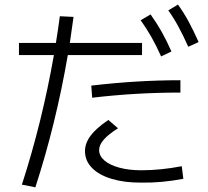

<svg xmlns="http://www.w3.org/2000/svg" viewBox="-20 -802 904 835"><path d="M214.4 -562.5H62.5V-615.2H223.1Q233.9 -681.6 240.2 -731.4L299.8 -728.5Q292.5 -673.8 283.7 -615.2H597.7V-562.5H274.9Q223.6 -264.2 133.8 12.7L75.2 1Q163.1 -270.5 214.4 -562.5ZM349.6 -144.5Q349.6 -179.2 374 -211.9Q398.4 -244.6 451.2 -280.3L493.2 -244.1Q451.2 -217.8 431.2 -194.6Q411.1 -171.4 411.1 -149.4Q411.1 -124 434.3 -104Q457.5 -84 499.3 -72.8Q541 -61.5 594.7 -61.5Q678.2 -61.5 770.5 -79.1L777.3 -24.4Q682.6 -6.3 595.7 -7.8Q522 -7.3 466.3 -23.9Q410.6 -40.5 380.1 -71.8Q349.6 -103 349.6 -144.5ZM764.6 -453.1V-399.4Q570.3 -399.4 380.9 -377L377 -429.7Q576.2 -453.1 764.6 -453.1ZM591.8 -713.9 634.8 -739.3Q661.1 -702.6 682.9 -664.1Q704.6 -625.5 725.6 -578.1L680.7 -556.6Q659.2 -604.5 638.2 -641.4Q617.2 -678.2 591.8 -713.9ZM711.9 -756.8 753.9 -782.2Q779.8 -746.1 800.8 -707.3Q821.8 -668.5 843.8 -619.1L798.8 -598.6Q775.9 -649.4 755.6 -686.8Q735.4 -724.1 711.9 -756.8Z"/></svg>

Font: Pretendard GOV Light
Style: Regular
Weight: 300
Designer: Base glyphs from Inter by Rasmus Andersson; Hangeul glyphs from Noto Sans CJK(Source Han Sans) by Jang Soo-young and Kan
Foundry: Kil Hyung-jin
Version: Version 1.309